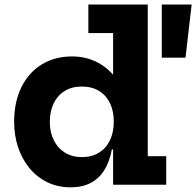

<svg xmlns="http://www.w3.org/2000/svg" viewBox="-20 -810 860 842"><path d="M476 0V-205.5L479 -244.5V-317.5L476 -406.5V-665H367.5V-790H628V-125H709V0ZM296.5 -562.5Q357 -562.5 407.8 -536.2Q458.5 -510 495.8 -457.2Q533 -404.5 553.5 -325L479 -277Q479 -322.5 462.5 -357Q446 -391.5 414.5 -411Q383 -430.5 339 -430.5Q295 -430.5 263.5 -411Q232 -391.5 215.2 -356.5Q198.5 -321.5 198.5 -275.5Q198.5 -229.5 216 -194.8Q233.5 -160 265 -140.5Q296.5 -121 339 -121Q382.5 -121 414 -140.5Q445.5 -160 462.2 -195Q479 -230 479 -277L494 -154.5H470.5Q460.5 -101.5 438 -64.8Q415.5 -28 378.5 -8.2Q341.5 11.5 290 11.5Q233 11.5 187.2 -11Q141.5 -33.5 109 -73Q76.5 -112.5 59.2 -164.5Q42 -216.5 42 -275.5Q42 -363 73.8 -427.5Q105.5 -492 162.8 -527.2Q220 -562.5 296.5 -562.5ZM689.5 -790H820.5L793.5 -557H689.5Z"/></svg>

Font: Hepta Slab ExtraLight
Style: Bold
Weight: 700
Version: Version 1.102